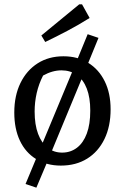

<svg xmlns="http://www.w3.org/2000/svg" viewBox="-20 -756 569 887"><path d="M208 -31 148 111 98 94 160 -55ZM261 9Q196 9 147 -21Q98 -51 72 -106Q46 -161 46 -236Q46 -314 74.5 -372.5Q103 -431 154 -463.5Q205 -496 273 -496Q339 -496 388 -465.5Q437 -435 464 -380Q491 -325 491 -251Q491 -172 462.5 -113.5Q434 -55 382.5 -23Q331 9 261 9ZM267 -51Q306 -51 335.5 -73.5Q365 -96 381 -139Q397 -182 397 -245Q397 -305 381 -346.5Q365 -388 335 -409.5Q305 -431 264 -431Q222 -431 179 -407Q159 -368 149.5 -326Q140 -284 140 -241Q140 -180 156 -137.5Q172 -95 200.5 -73Q229 -51 267 -51ZM326 -454 385 -598 435 -581 374 -432ZM160 -55 326 -454 374 -432 208 -31ZM189 -562 171 -592 346 -736H359L394 -673Q345 -642 293 -614.5Q241 -587 189 -562Z"/></svg>

Font: Piazzolla 24pt Medium
Style: Regular
Weight: 500
Designer: Juan Pablo del Peral
Foundry: Huerta Tipografica
Version: Version 2.005